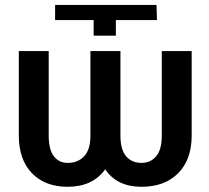

<svg xmlns="http://www.w3.org/2000/svg" viewBox="-20 -731 829 762"><path d="M740.7 -528.3H622.1V-192.9Q622.1 -137.2 599.9 -110.8Q577.6 -84.5 541.5 -84.5Q502.9 -84.5 480.5 -110.8Q458 -137.2 458 -192.9V-528.3H338.9V-192.9Q338.9 -137.2 314 -110.8Q289.1 -84.5 248.5 -84.5Q214.4 -84.5 193.8 -110.8Q173.3 -137.2 173.3 -192.9V-528.3H54.7V-192.9Q54.7 -97.7 106.7 -43.7Q158.7 10.3 248.5 10.3Q347.7 10.3 397.5 -59.1Q444.3 10.3 541.5 10.3Q633.8 10.3 687 -43.5Q740.2 -97.2 740.7 -191.4ZM198.7 -651.4H351.6V-589.4H439.9V-651.4H603L601.1 -711.4H198.7Z"/></svg>

Font: FAU Chimera Medium
Style: Regular
Weight: 500
Version: Version 1.002;hotconv 1.0.117;makeotfexe 2.5.65602